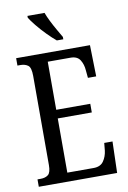

<svg xmlns="http://www.w3.org/2000/svg" viewBox="-100 -990 699 1050"><g transform="rotate(-10 249.5 -465.5)"><path d="M28 0V-41H45Q72 -41 87.5 -53.5Q103 -66 103 -107V-602Q103 -649 86.5 -661Q70 -673 45 -673H28V-714H438L442 -540H396L392 -582Q390 -615 374.5 -640Q359 -665 322 -665H195V-398H384V-350H195V-49H341Q379 -49 396.5 -74Q414 -99 418 -132L422 -174H468L463 0ZM264 -771Q242 -789 214 -817.5Q186 -846 162.5 -875Q139 -904 129 -921V-931H224Q232 -909 245.5 -882Q259 -855 274 -829Q289 -803 300 -784V-771Z"/></g></svg>

Font: Noto Serif Ethiopic ExtraCondensed
Style: Regular
Weight: 400
Width: 2
Designer: Monotype Design Team
Foundry: Monotype Imaging Inc.
Version: Version 2.102; ttfautohint (v1.8.4.7-5d5b)